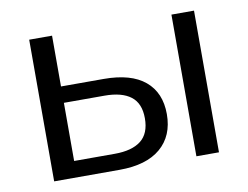

<svg xmlns="http://www.w3.org/2000/svg" viewBox="-61 -586 866 670"><g transform="rotate(-10 372.0 -251.0)"><path d="M80 0V-502H161V-322H312Q409 -322 458.5 -280.5Q508 -239 508 -163Q508 -86 457.5 -43Q407 0 312 0ZM584 0V-502H664V0ZM161 -58H305Q366 -58 398 -83Q430 -108 430 -162Q430 -215 398 -239.5Q366 -264 305 -264H161Z"/></g></svg>

Font: Winston
Style: Regular
Weight: 400
Designer: Original fonts by Vernon Adams / Changes by Cristiano Sobral
Foundry: Original fonts by Vernon Adams / Changes by Cristiano Sobral
Version: Version 2.503;July 17, 2020;FontCreator 13.0.0.2655 64-bit